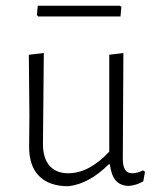

<svg xmlns="http://www.w3.org/2000/svg" viewBox="-20 -641 547 666"><path d="M396 -621 401 -617 398 -584H112L108 -589L111 -621ZM217 5Q151 5 116 -30Q81 -65 81 -131L82 -240L80 -451L132 -457L129 -141Q129 -93 151.5 -66.5Q174 -40 217 -40Q289 -40 359 -115V-451L408 -457L406 -89Q406 -40 438 -40Q456 -40 476 -50L483 -45L477 -12Q453 2 426 4Q397 3 381.5 -15Q366 -33 361 -71H357Q289 -3 217 5Z"/></svg>

Font: Alegreya Sans Light
Style: Regular
Weight: 300
Designer: Juan Pablo del Peral
Foundry: Huerta Tipografica
Version: Version 2.007